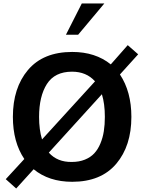

<svg xmlns="http://www.w3.org/2000/svg" viewBox="-20 -1035 833 1106"><path d="M581.1 -1015.1 430.2 -835H359.9L451.2 -1015.1ZM775.9 -722.2 670.9 -606Q736.8 -506.8 736.8 -361.8Q736.8 -194.8 649.9 -91.8Q562 12.2 396 12.2Q261.7 12.2 173.8 -60.1L73.2 50.8L13.2 -2.9L120.1 -119.1Q54.2 -216.3 54.2 -361.8Q54.2 -528.8 141.1 -631.8Q229 -735.8 396 -735.8Q529.3 -735.8 618.2 -664.1L715.8 -774.9ZM527.8 -566.9H526.9Q477.5 -622.1 395 -622.1Q295.4 -622.1 250 -550.8Q205.1 -480 205.1 -361.8Q205.1 -287.1 222.2 -231.9ZM584 -361.8Q584 -437 566.9 -492.2L261.2 -155.8Q310.5 -100.6 394 -102.1Q436 -102.1 469 -115.5Q502 -128.9 523.2 -151.9Q544.4 -174.8 558.3 -208.3Q572.3 -241.7 578.1 -279.3Q584 -316.9 584 -361.8Z"/></svg>

Font: Perun
Style: Bold
Weight: 700
Foundry: Copyright (c) Stefan Peev, Context Ltd, 2016
Version: Version 1.0000